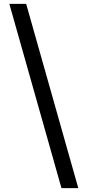

<svg xmlns="http://www.w3.org/2000/svg" viewBox="-20 -801 471 998"><path d="M387 177H299.5L28.5 -781H116Z"/></svg>

Font: Merriweather Light 18pt Medium
Style: Regular
Weight: 500
Version: Version 2.100